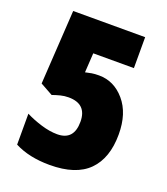

<svg xmlns="http://www.w3.org/2000/svg" viewBox="-134 -807 790 910"><g transform="rotate(20 261.5 -352.0)"><path d="M298 -469Q276 -469 261.5 -466.5Q247 -464 230 -460L236 -558H441V-714H78L55 -340L118 -305Q138 -312 157.5 -317Q177 -322 198 -322Q290 -322 290 -232Q290 -139 206 -139Q168 -139 124 -152.5Q80 -166 45 -184V-28Q118 10 222 10Q354 10 417.5 -54Q481 -118 481 -238Q481 -344 427.5 -406.5Q374 -469 298 -469Z"/></g></svg>

Font: Noto Sans Display SemiCondensed Black
Style: Regular
Weight: 900
Width: 4
Designer: Monotype Design Team
Foundry: Monotype Imaging Inc.
Version: Version 1.900